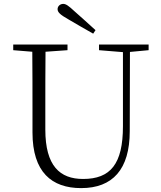

<svg xmlns="http://www.w3.org/2000/svg" viewBox="-20 -952 828 987"><path d="M471 -797C434 -830 398 -864 363 -894C333 -922 319 -932 305 -932C289 -932 276 -920 276 -905C276 -889 290 -876 329 -854C371 -829 415 -804 459 -779ZM489 -694 612 -684V-303C612 -109 548 -32 407 -32C288 -32 213 -99 213 -286V-387C213 -489 213 -588 214 -686L327 -694V-723H48V-694L146 -686C147 -587 147 -488 147 -387V-271C147 -67 246 15 397 15C559 15 647 -81 647 -278L648 -685L744 -694V-723H489Z"/></svg>

Font: Noto Serif CJK HK ExtraLight
Style: Regular
Weight: 200
Designer: Ryoko NISHIZUKA 西塚涼子 (kana & ideographs); Frank Grießhammer (Latin, Greek & Cyrillic); Wenlong ZHANG 张文龙 (bopomofo); San
Foundry: Adobe
Version: Version 2.001;hotconv 1.1.0;makeotfexe 2.6.0